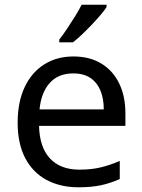

<svg xmlns="http://www.w3.org/2000/svg" viewBox="-20 -786 604 816"><path d="M292 -546Q361 -546 410.5 -516Q460 -486 486.5 -431.5Q513 -377 513 -304V-251H146Q148 -160 192.5 -112.5Q237 -65 317 -65Q368 -65 407.5 -74.5Q447 -84 489 -102V-25Q448 -7 408 1.5Q368 10 313 10Q237 10 178.5 -21Q120 -52 87.5 -113.5Q55 -175 55 -264Q55 -352 84.5 -415Q114 -478 167.5 -512Q221 -546 292 -546ZM291 -474Q228 -474 191.5 -433.5Q155 -393 148 -321H421Q421 -367 407 -401Q393 -435 364.5 -454.5Q336 -474 291 -474ZM433 -756Q424 -742 407 -722Q390 -702 369.5 -680.5Q349 -659 328.5 -639.5Q308 -620 290 -606H232V-618Q247 -637 264.5 -663Q282 -689 299 -716.5Q316 -744 327 -766H433Z"/></svg>

Font: Noto Sans Gurmukhi
Style: Regular
Weight: 400
Designer: Jelle Bosma - Monotype Design Team
Foundry: Monotype Imaging Inc.
Version: Version 2.003